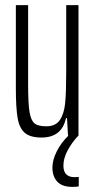

<svg xmlns="http://www.w3.org/2000/svg" viewBox="-20 -530 372 751"><path d="M288 162V199Q280 201 263 201Q223 201 204 180.5Q185 160 185 125Q185 96 202 62Q219 28 248 0H246L242 -68H238Q222 8 142 8Q99 8 77.5 -10Q56 -28 49 -68Q42 -108 42 -185V-510H90V-199Q90 -125 95.5 -92Q101 -59 115 -47.5Q129 -36 161 -36Q198 -36 214.5 -61Q231 -86 235 -128Q239 -170 239 -250V-510H287V0Q262 26 245 57.5Q228 89 228 118Q228 163 272 163Z"/></svg>

Font: Saira Ultra Condensed Light
Style: Regular
Weight: 300
Width: 1
Designer: Hector Gatti with collaboration of the Omnibus-Type team
Foundry: Omnibus-Type
Version: Version 1.001; ttfautohint (v1.8)